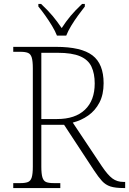

<svg xmlns="http://www.w3.org/2000/svg" viewBox="-20 -951 653 971"><path d="M47 0V-25H84Q108 -25 121.5 -30.5Q135 -36 140.5 -54Q146 -72 146 -108V-606Q146 -642 140.5 -660Q135 -678 121.5 -683.5Q108 -689 84 -689H47V-714H264Q391 -714 447.5 -671Q504 -628 504 -530Q504 -473 483 -432.5Q462 -392 426.5 -367Q391 -342 348 -331L496 -109Q525 -66 548.5 -48.5Q572 -31 604 -31H613V0H607Q563 0 538.5 -8Q514 -16 496 -35.5Q478 -55 455 -90L304 -320H189V-108Q189 -72 194.5 -54Q200 -36 213 -30.5Q226 -25 251 -25H285V0ZM269 -349Q360 -349 409.5 -396Q459 -443 459 -529Q459 -579 442.5 -614Q426 -649 385 -666.5Q344 -684 272 -684H189V-349ZM268 -771Q259 -794 243 -820.5Q227 -847 208.5 -873Q190 -899 174 -918V-931H188Q223 -898 246 -870.5Q269 -843 292 -809Q314 -843 337 -870.5Q360 -898 395 -931H409V-918Q394 -899 375 -873Q356 -847 340 -820.5Q324 -794 315 -771Z"/></svg>

Font: Noto Serif Malayalam ExtraLight
Style: Regular
Weight: 200
Designer: Indian type Foundry, Jelle Bosma, Monotype Design Team
Foundry: Monotype Imaging Inc.
Version: Version 2.104; ttfautohint (v1.8.4.7-5d5b)